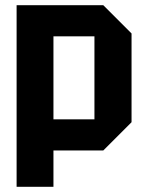

<svg xmlns="http://www.w3.org/2000/svg" viewBox="-20 -580 566 740"><path d="M44 140V-560H378L487 -451V-109L378 0H186V140ZM344 -440H186V-120H344Z"/></svg>

Font: Tektur SemiCondensed SemiBold
Style: Regular
Weight: 600
Width: 4
Designer: Adam Jagosz
Foundry: Adam Jagosz
Version: Version 1.005;gftools[0.9.30]